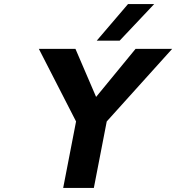

<svg xmlns="http://www.w3.org/2000/svg" viewBox="-20 -919 862 939"><path d="M289 0 352 -325 170 -680H349L450 -445L643 -680H822L502 -325L439 0ZM453 -720 606 -899H734L565 -720Z"/></svg>

Font: Teachers
Style: Italic
Weight: 400
Italic angle: -11°
Designer: Alfredo Marco Pradil, Chank Diesel
Version: Version 1.001